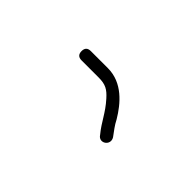

<svg xmlns="http://www.w3.org/2000/svg" viewBox="-24 -182 263 263"><g transform="rotate(45 107.5 -50.5)"><path d="M50 -80C50 -74 53 -71 59 -71H92C105.6 -71 111.5 -67.5 120 -58C133.4 -43.2 137.7 -30.6 149 -17C155.7 -6.3 170.6 -16.4 164 -27C159 -34 154.1 -39.8 150 -48C138.7 -66.9 120.4 -89 92 -89H59C53 -89 50 -86 50 -80Z"/></g></svg>

Font: HoneyBee
Style: BLn
Weight: 100
Foundry: Cannot Into Space Fonts
Version: Version 0.89